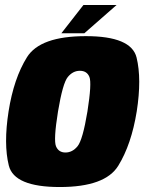

<svg xmlns="http://www.w3.org/2000/svg" viewBox="-20 -749 588 773"><path d="M220.5 4Q403.5 4 456.2 -81.8Q509 -167.5 530.5 -300.5Q551 -431.5 529.8 -517.5Q508.5 -603.5 325.5 -603.5Q141.5 -603.5 88.5 -518.5Q35.5 -433.5 14.5 -300.5Q-6 -169 15.5 -82.5Q37 4 220.5 4ZM243.5 -135Q216 -135 205.5 -160Q195 -185 213.5 -300Q232.5 -414 253 -439Q273.5 -464 301.5 -464Q330 -464 340 -439.2Q350 -414.5 332 -300Q313 -185.5 292.2 -160.2Q271.5 -135 243.5 -135ZM227 -615H319.5L449.5 -729H316Z"/></svg>

Font: Anybody Condensed Black
Style: Italic
Weight: 900
Width: 3
Italic angle: -10°
Version: Version 1.113;gftools[0.9.25]